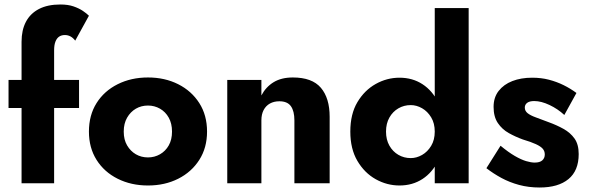

<svg xmlns="http://www.w3.org/2000/svg" viewBox="-20 -816 2621 855"><path d="M18 -460V-335H332V-460ZM315 -635 376 -746Q366 -756 349 -767.5Q332 -779 307.5 -787.5Q283 -796 249 -796Q192 -796 153.5 -776Q115 -756 95.5 -719Q76 -682 76 -630V0H221V-592Q221 -616 227 -631Q233 -646 243.5 -653Q254 -660 269 -660Q282 -660 293.5 -654Q305 -648 315 -635Z M376 -230Q376 -158 410 -104Q444 -50 504 -20Q564 10 639 10Q714 10 773.5 -20Q833 -50 867.5 -104Q902 -158 902 -230Q902 -303 867.5 -357Q833 -411 773.5 -441Q714 -471 639 -471Q564 -471 504 -441Q444 -411 410 -357Q376 -303 376 -230ZM531 -230Q531 -266 546 -292Q561 -318 585 -332Q609 -346 639 -346Q668 -346 692.5 -332Q717 -318 731.5 -292Q746 -266 746 -230Q746 -194 731.5 -168.5Q717 -143 692.5 -129Q668 -115 639 -115Q609 -115 585 -129Q561 -143 546 -168.5Q531 -194 531 -230Z M1291 -280V0H1448V-296Q1448 -379 1409 -425Q1370 -471 1284 -471Q1233 -471 1198.5 -450Q1164 -429 1144 -391V-460H992V0H1144V-280Q1144 -307 1154 -326Q1164 -345 1182 -355Q1200 -365 1224 -365Q1260 -365 1275.5 -343Q1291 -321 1291 -280Z M1916 -780V0H2067V-780ZM1540 -230Q1540 -153 1571.5 -99.5Q1603 -46 1653 -18Q1703 10 1759 10Q1817 10 1861.5 -19Q1906 -48 1932 -102Q1958 -156 1958 -230Q1958 -305 1932 -358.5Q1906 -412 1861.5 -441Q1817 -470 1759 -470Q1703 -470 1653 -442Q1603 -414 1571.5 -361Q1540 -308 1540 -230ZM1699 -230Q1699 -266 1714 -292.5Q1729 -319 1754 -333.5Q1779 -348 1809 -348Q1835 -348 1859.5 -334Q1884 -320 1900 -293.5Q1916 -267 1916 -230Q1916 -193 1900 -166.5Q1884 -140 1859.5 -126Q1835 -112 1809 -112Q1779 -112 1754 -126.5Q1729 -141 1714 -167.5Q1699 -194 1699 -230Z M2209 -167 2146 -67Q2177 -43 2213 -23.5Q2249 -4 2291.5 7.5Q2334 19 2383 19Q2466 19 2511.5 -18.5Q2557 -56 2557 -130Q2557 -173 2538.5 -199Q2520 -225 2489.5 -242Q2459 -259 2423 -272Q2389 -285 2365.5 -293.5Q2342 -302 2329.5 -312Q2317 -322 2317 -337Q2317 -350 2327.5 -358Q2338 -366 2359 -366Q2390 -366 2427 -348.5Q2464 -331 2493 -304L2547 -402Q2520 -422 2489.5 -437Q2459 -452 2424.5 -461Q2390 -470 2350 -470Q2300 -470 2261.5 -455Q2223 -440 2200.5 -411Q2178 -382 2178 -340Q2178 -296 2197 -268Q2216 -240 2245.5 -223.5Q2275 -207 2308 -195Q2345 -184 2366.5 -174Q2388 -164 2397 -153.5Q2406 -143 2406 -128Q2406 -112 2395 -102Q2384 -92 2361 -92Q2345 -92 2323 -98.5Q2301 -105 2272.5 -121.5Q2244 -138 2209 -167Z"/></svg>

Font: Jost
Style: Bold
Weight: 700
Version: Version 3.710